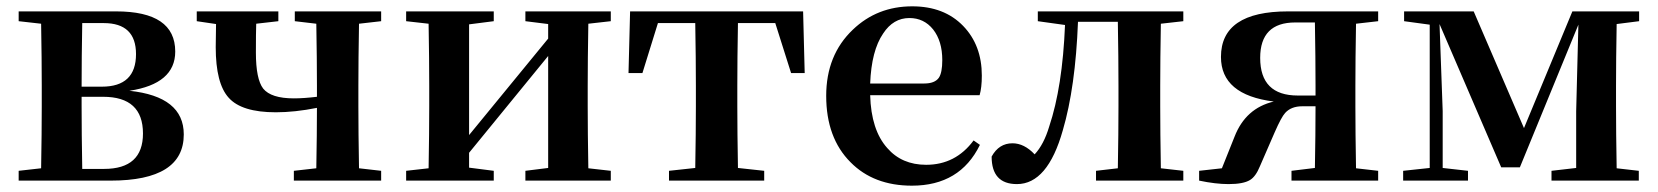

<svg xmlns="http://www.w3.org/2000/svg" viewBox="-20 -571 5241 607"><path d="M309 -37Q432 -37 432 -149Q432 -265 306 -265H238V-235Q238 -151 240 -37ZM240 -498Q238 -390 238 -297H302Q410 -297 410 -400Q410 -498 308 -498ZM347 -535Q534 -535 534 -408Q534 -306 389 -284Q561 -266 561 -146Q561 0 330 0H39V-31L110 -39Q112 -153 112 -235V-300Q112 -382 110 -496L39 -504V-535Z M1115 -496Q1113 -382 1113 -300V-235Q1113 -153 1115 -39L1185 -31V0H909V-31L980 -39Q982 -149 982 -230Q912 -216 852 -216Q744 -216 703 -262Q662 -307 662 -422L663 -495L602 -504V-535H860V-504L790 -496Q789 -467 789 -405Q789 -321 812 -291Q837 -260 909 -260Q940 -260 982 -265V-300Q982 -382 980 -496L912 -504V-535H1185V-504Z M1840 -496Q1838 -382 1838 -300V-235Q1838 -153 1840 -39L1911 -31V0H1641V-31L1713 -40V-394L1463 -88V-41L1541 -31V0H1264V-31L1335 -39Q1337 -153 1337 -235V-300Q1337 -382 1335 -496L1264 -504V-535H1541V-504L1463 -494V-144L1713 -449V-495L1641 -504V-535H1911V-504Z M2313 -498Q2311 -384 2311 -300V-235Q2311 -154 2313 -40L2396 -31V0H2095V-31L2178 -40Q2180 -154 2180 -235V-300Q2180 -384 2178 -498H2060L2011 -340H1967L1972 -535H2519L2524 -340H2481L2431 -498Z M2902 -307Q2935 -307 2948 -325Q2959 -341 2959 -381Q2959 -441 2930 -478Q2901 -514 2855 -514Q2804 -514 2772 -465Q2735 -411 2731 -307ZM2731 -270Q2734 -160 2785 -103Q2831 -50 2908 -50Q3001 -50 3058 -127L3078 -113Q3015 16 2863 16Q2742 16 2669 -58Q2592 -135 2592 -268Q2592 -397 2676 -477Q2753 -551 2864 -551Q2965 -551 3025 -489Q3084 -428 3084 -332Q3084 -294 3077 -270Z M3650 -496Q3648 -382 3648 -300V-235Q3648 -153 3650 -39L3721 -31V0H3445V-31L3514 -39Q3516 -153 3516 -235V-300Q3516 -388 3514 -502H3388Q3380 -295 3340 -159Q3292 11 3195 11Q3115 11 3115 -76Q3138 -118 3181 -118Q3218 -118 3251 -83Q3280 -114 3297 -171Q3339 -296 3347 -492L3261 -504V-535H3721V-504Z M4139 -269V-300Q4139 -386 4137 -500H4075Q3964 -500 3964 -388Q3964 -269 4083 -269ZM4267 -496Q4265 -382 4265 -300V-235Q4265 -153 4267 -39L4337 -31V0H4063V-31L4137 -40Q4139 -148 4139 -235H4097Q4062 -235 4043 -214Q4031 -201 4010 -153L3963 -45Q3950 -13 3932 -2Q3911 11 3864 11Q3823 11 3771 0V-31L3843 -39L3883 -139Q3918 -229 4007 -250Q3840 -271 3840 -391Q3840 -535 4052 -535H4337V-504Z M5091 -495Q5089 -381 5089 -300V-235Q5089 -153 5091 -39L5161 -31V0H4885V-31L4963 -40V-219L4970 -493L4785 -42H4726L4531 -495L4541 -220V-40L4621 -31V0H4416V-31L4500 -40V-493L4419 -504V-535H4639L4798 -166L4951 -535H5162V-504Z"/></svg>

Font: Source Han Serif JP
Style: Bold
Weight: 700
Designer: Ryoko NISHIZUKA  (kana & ideographs); Frank Grießhammer (Latin, Greek & Cyrillic); Wenlong ZHANG  (bopomofo); Sandoll Co
Foundry: Adobe Systems Incorporated
Version: Version 1.000;PS 1;hotconv 16.6.53;makeotf.lib2.5.65590